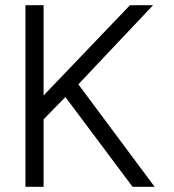

<svg xmlns="http://www.w3.org/2000/svg" viewBox="-20 -720 670 740"><path d="M78 0V-700H148V-352L481 -700H570L282 -395L576 0H491L232 -346L148 -260V0Z"/></svg>

Font: Host Grotesk Light Light
Style: Regular
Weight: 300
Version: Version 1.003